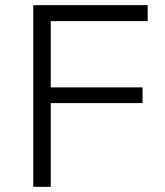

<svg xmlns="http://www.w3.org/2000/svg" viewBox="-20 -725 639 745"><path d="M109 0V-705H553V-643H177V-386H533V-325H177V0Z"/></svg>

Font: Nunito Sans 8pt Light
Style: Regular
Weight: 300
Version: Version 3.101;gftools[0.9.27]